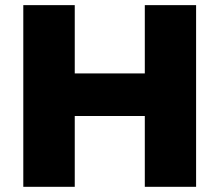

<svg xmlns="http://www.w3.org/2000/svg" viewBox="-20 -720 846 740"><path d="M538.1 0V-272.9H268.1V0H69.8V-700.2H268.1V-437H538.1V-700.2H735.8V0Z"/></svg>

Font: Montserrat ExtraBold
Style: Regular
Weight: 800
Designer: Julieta Ulanovsky
Foundry: Julieta Ulanovsky
Version: Version 9.000